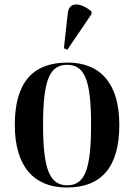

<svg xmlns="http://www.w3.org/2000/svg" viewBox="-20 -826 598 856"><path d="M280 -604 388 -763V-775C340 -815 287 -821 282 -766L265 -611ZM278 10C432 10 512 -81 512 -269C512 -456 426 -547 281 -547C125 -547 46 -457 46 -269C46 -81 134 10 278 10ZM280 0C202 0 172 -70 172 -269C172 -468 201 -537 279 -537C358 -537 386 -468 386 -269C386 -70 358 0 280 0Z"/></svg>

Font: Noto Serif Display SemiCondensed SemiBold
Style: Regular
Weight: 600
Width: 4
Designer: Monotype Design Team
Foundry: Monotype Imaging Inc.
Version: Version 2.009